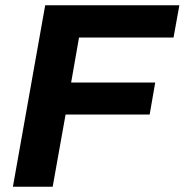

<svg xmlns="http://www.w3.org/2000/svg" viewBox="-20 -706 698 726"><path d="M28.8 0 150.9 -686H658.2L636.2 -564H278.8L249 -394H566.9L545.9 -272.9H228L179.2 0Z"/></svg>

Font: Archivo
Style: Bold Italic
Weight: 700
Italic angle: -10°
Designer: Hector Gatti
Foundry: Omnibus-Type
Version: Version 2.001